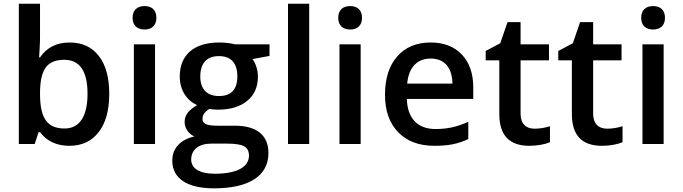

<svg xmlns="http://www.w3.org/2000/svg" viewBox="-20 -780 3697 1040"><path d="M357.9 -549.8C287.1 -549.8 233.4 -522.9 196.8 -469.2H191.9C192.4 -476.6 193.4 -493.2 194.8 -519.5C196.3 -545.9 196.8 -565.9 196.8 -579.1V-759.8H82V0H168L189 -64H196.8C234.4 -14.6 287.6 9.8 356 9.8C423.8 9.8 476.6 -15.1 514.6 -64.5C552.7 -113.8 571.8 -182.6 571.8 -271C571.8 -359.4 553.2 -427.7 515.6 -476.6C478 -525.4 425.3 -549.8 357.9 -549.8ZM328.1 -456.1C412.1 -456.1 454.1 -394.5 454.1 -272C454.1 -150.4 411.6 -84 330.1 -84C235.8 -84 196.8 -139.6 196.8 -271V-278.8C197.3 -342.8 208 -388.2 228.5 -415.5C248.5 -442.4 281.7 -456.1 328.1 -456.1Z M819.8 -540H705.1V0H819.8ZM698.2 -683.1C698.2 -644 721.7 -620.1 763.2 -620.1C803.7 -620.1 827.1 -644 827.1 -683.1C827.1 -724.1 803.7 -747.1 763.2 -747.1C721.7 -747.1 698.2 -724.1 698.2 -683.1Z M1252.9 -540C1244.6 -542.5 1231.9 -544.4 1215.3 -546.9C1198.2 -548.8 1182.1 -549.8 1167 -549.8C1030.3 -549.8 953.6 -482.4 953.6 -365.2C953.6 -292.5 991.7 -234.9 1047.9 -210.9C1002.9 -183.6 980 -158.7 980 -118.2C980 -86.4 1002 -54.2 1032.7 -41C957 -23.4 913.1 23.4 913.1 89.8C913.1 186 992.7 240.2 1139.6 240.2C1330.6 240.2 1434.1 171.4 1434.1 48.8C1434.1 -46.9 1371.1 -99.1 1252 -99.1H1157.7C1095.7 -99.1 1076.7 -111.3 1076.7 -136.2C1076.7 -156.7 1088.9 -174.8 1113.8 -189.9C1127.9 -187.5 1143.6 -186 1160.6 -186C1228 -186 1280.8 -202.1 1319.3 -233.9C1357.9 -265.6 1377 -309.6 1377 -365.2C1377 -402.3 1364.7 -437 1347.7 -460L1439.9 -477.1V-540ZM1015.6 84C1015.6 31.2 1057.1 -2 1123 -2H1210C1255.4 -2 1286.6 2.9 1303.7 13.2C1320.3 22.9 1328.6 39.6 1328.6 63C1328.6 122.1 1268.1 161.1 1143.1 161.1C1062.5 161.1 1015.6 133.3 1015.6 84ZM1064.9 -365.2C1064.9 -437.5 1099.6 -476.1 1166 -476.1C1232.9 -476.1 1265.6 -436.5 1265.6 -366.2C1265.6 -295.4 1232.4 -259.8 1166 -259.8C1101.1 -259.8 1064.9 -297.4 1064.9 -365.2Z M1654.8 -759.8H1540V0H1654.8Z M1933.6 -540H1818.8V0H1933.6ZM1812 -683.1C1812 -644 1835.4 -620.1 1877 -620.1C1917.5 -620.1 1940.9 -644 1940.9 -683.1C1940.9 -724.1 1917.5 -747.1 1877 -747.1C1835.4 -747.1 1812 -724.1 1812 -683.1Z M2333.5 9.8C2407.2 9.8 2460.4 0 2516.6 -26.9V-120.1C2453.6 -92.3 2402.8 -81.1 2338.9 -81.1C2241.7 -81.1 2187 -139.2 2183.6 -244.1H2543.5V-306.2C2543.5 -381.8 2522.9 -441.4 2481.4 -484.9C2439.9 -528.3 2383.8 -549.8 2312.5 -549.8C2235.8 -549.8 2175.3 -524.4 2131.3 -474.1C2087.4 -423.8 2065.4 -354.5 2065.4 -266.1C2065.4 -180.2 2089.4 -112.8 2136.7 -64C2184.1 -14.6 2249.5 9.8 2333.5 9.8ZM2312.5 -462.9C2385.3 -462.9 2429.2 -416.5 2430.7 -327.1H2185.5C2193.8 -415.5 2239.7 -462.9 2312.5 -462.9Z M2875 -83C2830.1 -83 2799.8 -108.9 2799.8 -164.1V-453.1H2953.6V-540H2799.8V-660.2H2729L2689.9 -545.9L2610.8 -503.9V-453.1H2684.6V-162.1C2684.6 -47.4 2738.8 9.8 2847.7 9.8C2890.6 9.8 2933.6 1.5 2959 -9.8V-96.2C2931.2 -87.4 2902.8 -83 2875 -83Z M3268.1 -83C3223.1 -83 3192.9 -108.9 3192.9 -164.1V-453.1H3346.7V-540H3192.9V-660.2H3122.1L3083 -545.9L3003.9 -503.9V-453.1H3077.6V-162.1C3077.6 -47.4 3131.8 9.8 3240.7 9.8C3283.7 9.8 3326.7 1.5 3352.1 -9.8V-96.2C3324.2 -87.4 3295.9 -83 3268.1 -83Z M3574.7 -540H3460V0H3574.7ZM3453.1 -683.1C3453.1 -644 3476.6 -620.1 3518.1 -620.1C3558.6 -620.1 3582 -644 3582 -683.1C3582 -724.1 3558.6 -747.1 3518.1 -747.1C3476.6 -747.1 3453.1 -724.1 3453.1 -683.1Z"/></svg>

Font: Sahel SemiBold
Style: Bold
Weight: 600
Foundry: Saber Rastikerdar (saber.rastikerdar@gmail.com)
Version: Version 3.4.0